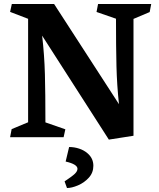

<svg xmlns="http://www.w3.org/2000/svg" viewBox="-20 -696 808 974"><path d="M122.6 -75.7V-600.6L31.2 -635.7L40 -675.8H254.4L583.5 -167.5Q573.2 -263.7 570.8 -360.1Q568.4 -456.5 568.4 -601.1L469.7 -635.3L477.5 -675.8H747.1L739.3 -634.8L657.2 -600.1V-7.3L532.2 12.2L193.8 -515.1Q205.1 -417.5 207.8 -319.6Q210.4 -221.7 210.4 -75.2L311.5 -40L302.7 0H31.2L39.1 -41ZM423.8 81.5Q453.6 106.9 453.6 145Q453.6 180.2 430.4 205.6Q407.2 231 375.5 244.4Q343.8 257.8 319.8 257.8L307.6 224.1Q346.7 198.2 359.9 185.3Q373 172.4 373 160.2Q373 137.2 313 123.5L330.6 49.8Q356.9 49.8 381.3 57.9Q405.8 65.9 423.8 81.5Z"/></svg>

Font: Vesper Libre
Style: Bold
Weight: 700
Designer: Robert Keller & Kimya Gandhi
Foundry: Mota Italic
Version: Version 1.058